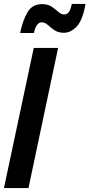

<svg xmlns="http://www.w3.org/2000/svg" viewBox="-23 -958 456 978"><path d="M-2.9 0 148.9 -713.9H272.9L122.1 0ZM79.6 -790Q92.3 -853 116.7 -895Q141.1 -937 190.9 -937Q221.2 -937 240.5 -923.8Q259.8 -910.6 274.2 -897.5Q288.6 -884.3 303.7 -884.3Q317.9 -884.3 327.1 -895.8Q336.4 -907.2 342.8 -938H412.6Q398.4 -855.5 367.9 -823.2Q337.4 -791 302.7 -791Q273.4 -791 254.2 -804.4Q234.9 -817.9 220.2 -831.1Q205.6 -844.2 189 -844.2Q176.3 -844.2 166 -831.5Q155.8 -818.8 149.9 -790Z"/></svg>

Font: Open Sans Condensed
Style: Bold Italic
Weight: 700
Width: 3
Italic angle: -12°
Designer: Monotype Design Team
Foundry: Monotype Imaging Inc.
Version: Version 3.003; ttfautohint (v1.8.4)